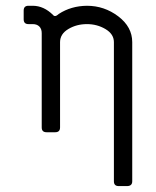

<svg xmlns="http://www.w3.org/2000/svg" viewBox="-20 -458 540 665"><path d="M438 -312V169.9Q438 186.5 419.9 186.5H391.1Q374.5 186.5 374.5 169.9V-312Q374.5 -339.8 345.5 -357.2Q316.4 -374.5 281.2 -374.5Q245.1 -374.5 216.6 -357.4Q188 -340.3 188 -312V-16.6Q188 0 171.4 0H141.1Q124.5 0 124.5 -16.6V-343.3Q124.5 -357.9 116.2 -366.2Q107.9 -374.5 93.3 -374.5H78.6Q62 -374.5 62 -391.1V-421.4Q62 -438 78.6 -438H93.3Q131.8 -438 164.1 -405.8Q166 -402.8 169.2 -402.6Q172.4 -402.3 173.8 -402.8Q175.3 -403.3 179 -406Q182.6 -408.7 183.6 -409.7Q226.1 -437.5 281.2 -438Q341.3 -438 389.6 -401.4Q438 -364.7 438 -312Z"/></svg>

Font: GOSTRUS
Style: type_B
Weight: 400
Designer: Юрий и Татьяна Кривогуз
Version: Version 02.00